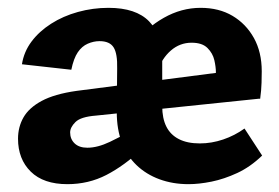

<svg xmlns="http://www.w3.org/2000/svg" viewBox="-20 -457 712 490"><path d="M461 13Q421 13 387 0.5Q353 -12 328.5 -35.5Q304 -59 291 -93Q278 -127 278 -171L279 -282Q280 -320 270 -336Q260 -352 234 -352Q219 -352 204 -345.5Q189 -339 178.5 -323.5Q168 -308 162 -279L36 -293Q41 -325 60.5 -351Q80 -377 110.5 -396.5Q141 -416 179 -426.5Q217 -437 257 -437Q327 -437 360.5 -402.5Q394 -368 394 -303V-186Q394 -155 404.5 -134Q415 -113 436.5 -102Q458 -91 490 -91Q520 -91 549.5 -101Q579 -111 604 -129L649 -60Q619 -31 585.5 -15.5Q552 0 520 6.5Q488 13 461 13ZM152 13Q91 13 58.5 -19Q26 -51 26 -103Q26 -133 40 -157.5Q54 -182 86.5 -199.5Q119 -217 175 -225L632 -284L640 -205L225 -162Q186 -159 172.5 -145.5Q159 -132 159 -119Q159 -102 170.5 -91Q182 -80 203 -80Q229 -80 260.5 -95Q292 -110 330 -131L343 -77Q297 -34 251.5 -10.5Q206 13 152 13ZM531 -205V-272Q531 -286 527 -303.5Q523 -321 509.5 -334.5Q496 -348 469 -348Q439 -348 416 -328Q393 -308 382 -275L324 -346Q353 -386 398 -411.5Q443 -437 492 -437Q539 -437 573.5 -416.5Q608 -396 628 -360Q648 -324 648 -275Q648 -265 647.5 -246Q647 -227 644 -205Z"/></svg>

Font: Ysabeau Office ExtraBold
Style: Regular
Weight: 800
Designer: Christian Thalmann (Catharsis Fonts)
Version: Version 2.001;gftools[0.9.30]; featfreeze: tnum,lnum,ss02